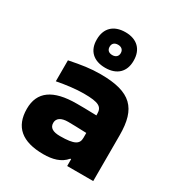

<svg xmlns="http://www.w3.org/2000/svg" viewBox="-183 -886 941 1015"><g transform="rotate(30 288.0 -379.0)"><path d="M284 -509C222 -509 172 -501 97 -486V-358C155 -369 211 -376 258 -376C351 -376 373 -361 373 -317V-309C316 -311 274 -311 252 -311C108 -311 37 -260 37 -156C37 -46 102 9 232 9C287 9 336 -3 368 -42H373V0H532V-280C532 -443 470 -509 284 -509ZM174 -656C174 -591 214 -550 287 -550C359 -550 399 -591 399 -656V-659C399 -725 359 -767 287 -767C214 -767 174 -725 174 -659ZM195 -161C195 -189 218 -205 261 -205C280 -205 321 -204 373 -202V-172C373 -135 350 -118 261 -118C218 -118 195 -131 195 -161ZM252 -658V-659C252 -678 264 -690 286 -690C307 -690 320 -678 320 -659V-658C320 -639 307 -627 286 -627C264 -627 252 -639 252 -658Z"/></g></svg>

Font: LT Wave Text Black
Style: Regular
Weight: 900
Designer: Daniel Lyons
Version: Version 2.5 (Glyphs App)